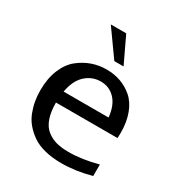

<svg xmlns="http://www.w3.org/2000/svg" viewBox="-180 -887 961 1024"><g transform="rotate(30 300.0 -374.5)"><path d="M376 -601H319L205 -761H300ZM166 -325H443Q436 -396 400.5 -433.5Q365 -471 312 -471Q259 -471 219 -434.5Q179 -398 166 -325ZM346 12Q290 12 244 0.5Q198 -11 167 -32.5Q136 -54 113.5 -80.5Q91 -107 78.5 -139.5Q66 -172 60.5 -203.5Q55 -235 55 -269Q55 -343 78 -398Q101 -453 139 -483Q177 -513 219 -527.5Q261 -542 307 -542Q353 -542 393 -528Q433 -514 467 -485Q501 -456 520.5 -405Q540 -354 540 -288Q540 -271 539 -254H160Q160 -197 174 -157.5Q188 -118 215 -97Q242 -76 274 -67.5Q306 -59 349 -59Q433 -59 528 -85V-14Q433 12 346 12Z"/></g></svg>

Font: Edlo
Style: Regular
Weight: 400
Monospace: yes
Version: Version 0.01